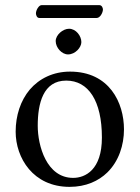

<svg xmlns="http://www.w3.org/2000/svg" viewBox="-20 -718 544 748"><path d="M41 -205C41 -103 109 10 251 10C315 10 364 -13 398 -46C443 -90 463 -153 463 -214C463 -318 406 -439 253 -439C187 -439 133 -412 96 -369C60 -326 41 -268 41 -205ZM238 -404C324 -404 377 -326 377 -182C377 -56 312 -25 265 -25C161 -25 127 -151 127 -228C127 -315 148 -404 238 -404ZM357 -648C370 -648 381 -669 381 -681C381 -687 377 -698 367 -698H142C131 -698 120 -678 120 -666C120 -659 124 -648 133 -648ZM197 -558C197 -532 221 -506 245 -506C273 -506 297 -533 297 -554C297 -578 276 -606 249 -606C225 -606 197 -582 197 -558Z"/></svg>

Font: Libertinus Math
Style: Regular
Weight: 400
Designer: Philipp H. Poll, Khaled Hosny
Foundry: Caleb Maclennan
Version: Version 7.050;RELEASE